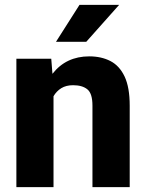

<svg xmlns="http://www.w3.org/2000/svg" viewBox="-20 -770 602 790"><path d="M280.8 -419.4Q252 -419.4 232.2 -407.2Q212.4 -395 200.2 -374V0H47.4V-528.3H190.9L195.8 -466.3Q252 -538.1 347.2 -538.1Q397 -538.1 434.3 -518.8Q471.7 -499.5 492.7 -455.1Q513.7 -410.6 513.7 -335V0H360.4V-335.4Q360.4 -385.3 339.6 -402.3Q318.8 -419.4 280.8 -419.4ZM210.4 -598.1 307.1 -750H470.2L335 -598.1Z"/></svg>

Font: Vazirmatn RD UI ExtraBold
Style: Regular
Weight: 800
Designer: Saber Rastikerdar
Foundry: Saber Rastikerdar
Version: Version 33.003